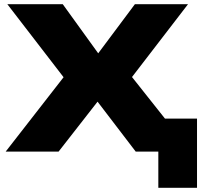

<svg xmlns="http://www.w3.org/2000/svg" viewBox="-20 -725 962 918"><path d="M737 173V0H665V-158H922V173ZM7 0 320 -402V-309L15 -705H280L454 -464H445L625 -705H879L576 -311V-401L894 0H629L441 -246H452L260 0Z"/></svg>

Font: Nunito Sans 7pt Expanded Black
Style: Regular
Weight: 900
Width: 7
Designer: Vernon Adams
Foundry: Vernon Adams
Version: Version 3.101;gftools[0.9.27]